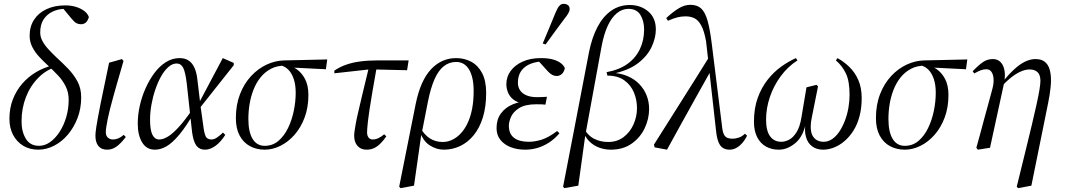

<svg xmlns="http://www.w3.org/2000/svg" viewBox="-20 -766 5540 998"><path d="M179 12Q134 12 100.5 -8.5Q67 -29 48 -65Q29 -101 29 -148Q29 -204 47 -250Q65 -296 96 -331.5Q127 -367 166.5 -390.5Q206 -414 250 -425V-435L281 -422Q222 -405 179.5 -362Q137 -319 114.5 -260.5Q92 -202 92 -135Q92 -81 114.5 -44.5Q137 -8 183 -8Q213 -8 240.5 -27.5Q268 -47 290 -81Q312 -115 324.5 -158Q337 -201 337 -247Q337 -286 321.5 -317Q306 -348 282 -373.5Q258 -399 232 -423Q207 -446 184.5 -470Q162 -494 148 -521.5Q134 -549 134 -580Q134 -628 157 -663.5Q180 -699 222 -718.5Q264 -738 319 -738Q350 -738 375.5 -730Q401 -722 418.5 -708.5Q436 -695 442 -677Q435 -655 424.5 -647.5Q414 -640 401 -640Q388 -640 377.5 -645.5Q367 -651 352 -669L308 -722H372L371 -700Q365 -706 357.5 -710.5Q350 -715 341 -717.5Q332 -720 319 -720Q284 -720 254 -706Q224 -692 206.5 -665Q189 -638 189 -597Q189 -574 201 -552Q213 -530 232.5 -509Q252 -488 274 -467Q304 -440 333.5 -409.5Q363 -379 382.5 -343Q402 -307 402 -260Q402 -202 383 -152.5Q364 -103 332.5 -66Q301 -29 261 -8.5Q221 12 179 12Z M537 12Q507 12 491.5 -7Q476 -26 476 -61Q476 -69 477 -78.5Q478 -88 480.5 -105.5Q483 -123 488.5 -152.5Q494 -182 503 -228L547 -440L614 -459L622 -449L589 -335Q577 -293 567.5 -258.5Q558 -224 551 -196Q544 -168 539.5 -145.5Q535 -123 532.5 -106.5Q530 -90 530 -79Q530 -60 541 -50.5Q552 -41 567 -41Q581 -41 594.5 -46.5Q608 -52 623 -65L634 -54Q608 -20 585.5 -4Q563 12 537 12Z M785 12Q742 12 719 -25.5Q696 -63 696 -124Q696 -167 706 -213.5Q716 -260 735.5 -304.5Q755 -349 781.5 -385Q808 -421 841.5 -442.5Q875 -464 914 -464Q942 -464 961 -451Q980 -438 991 -413.5Q1002 -389 1006 -352L1021 -227L1022 -217L1036 -117Q1041 -74 1049 -57.5Q1057 -41 1079 -41Q1094 -41 1110 -52.5Q1126 -64 1139 -77L1151 -65Q1127 -27 1099.5 -7.5Q1072 12 1046 12Q1026 12 1012 2Q998 -8 989.5 -31Q981 -54 977 -92L951 -330Q944 -390 932.5 -413Q921 -436 898 -436Q876 -436 855 -417.5Q834 -399 817 -368.5Q800 -338 787 -299.5Q774 -261 767 -221Q760 -181 760 -144Q760 -89 772.5 -65Q785 -41 807 -41Q829 -41 854.5 -57Q880 -73 911.5 -108Q943 -143 981 -199L999 -187H993Q948 -109 912 -66Q876 -23 845.5 -5.5Q815 12 785 12ZM1015 -200 1009 -221 1138 -464 1195 -439V-427Z M1356 12Q1313 12 1279 -6.5Q1245 -25 1225.5 -61.5Q1206 -98 1206 -152Q1206 -221 1227.5 -276.5Q1249 -332 1285.5 -371Q1322 -410 1366.5 -430.5Q1411 -451 1457 -452L1681 -457L1674 -406L1495 -415L1462 -425Q1420 -425 1388.5 -408.5Q1357 -392 1334.5 -364Q1312 -336 1298 -300.5Q1284 -265 1277.5 -226Q1271 -187 1271 -148Q1271 -80 1293 -44Q1315 -8 1356 -8Q1397 -8 1427 -33.5Q1457 -59 1477 -100Q1497 -141 1507 -189.5Q1517 -238 1517 -284Q1517 -325 1507 -355Q1497 -385 1479.5 -403Q1462 -421 1439 -426L1458 -431Q1491 -427 1519.5 -408Q1548 -389 1565.5 -355.5Q1583 -322 1583 -272Q1583 -208 1563.5 -155.5Q1544 -103 1511 -65.5Q1478 -28 1437.5 -8Q1397 12 1356 12Z M1718 -385V-399Q1746 -418 1778.5 -429.5Q1811 -441 1851.5 -446.5Q1892 -452 1942 -452H2104L2096 -401L1923 -405H1898ZM1886 12Q1855 12 1838 -8Q1821 -28 1821 -60Q1821 -70 1823 -85Q1825 -100 1829.5 -125Q1834 -150 1843 -188Q1852 -226 1865 -281.5Q1878 -337 1897 -414L1939 -422Q1925 -343 1915.5 -287.5Q1906 -232 1900.5 -195Q1895 -158 1892.5 -135.5Q1890 -113 1889 -99.5Q1888 -86 1888 -77Q1888 -62 1895.5 -51.5Q1903 -41 1918 -41Q1932 -41 1947 -48Q1962 -55 1977 -68L1988 -57Q1972 -34 1956 -18.5Q1940 -3 1923 4.5Q1906 12 1886 12Z M2062 212 2055 204 2141 -227Q2166 -348 2220.5 -406Q2275 -464 2351 -464Q2394 -464 2429.5 -445Q2465 -426 2486 -386Q2507 -346 2507 -283Q2507 -211 2490 -156Q2473 -101 2442.5 -63.5Q2412 -26 2372 -7Q2332 12 2287 12Q2248 12 2213 -11Q2178 -34 2162 -84L2161 -108Q2185 -65 2214.5 -46.5Q2244 -28 2281 -28Q2307 -28 2331 -39.5Q2355 -51 2375.5 -73Q2396 -95 2411 -127Q2426 -159 2434 -200.5Q2442 -242 2442 -293Q2442 -364 2418.5 -404Q2395 -444 2351 -444Q2315 -444 2287 -422Q2259 -400 2239 -355Q2219 -310 2205 -241L2171 -68H2170L2132 199Z M2710 12Q2668 12 2634.5 -1Q2601 -14 2581 -39Q2561 -64 2561 -100Q2561 -145 2583.5 -176Q2606 -207 2645 -223.5Q2684 -240 2731 -240L2719 -228Q2680 -228 2656.5 -243Q2633 -258 2622.5 -281Q2612 -304 2612 -328Q2612 -367 2634.5 -397.5Q2657 -428 2697 -446Q2737 -464 2791 -464Q2830 -464 2855.5 -456.5Q2881 -449 2896 -437Q2911 -425 2916 -412Q2912 -392 2900.5 -381.5Q2889 -371 2873 -371Q2861 -371 2850 -377Q2839 -383 2827 -396L2780 -448L2826 -456L2847 -443Q2837 -445 2828.5 -446Q2820 -447 2811 -447Q2771 -447 2739.5 -435Q2708 -423 2690 -398.5Q2672 -374 2672 -336Q2672 -314 2683 -297Q2694 -280 2716.5 -270.5Q2739 -261 2771 -261Q2784 -261 2797 -261.5Q2810 -262 2823 -263L2815 -222Q2807 -223 2797 -223.5Q2787 -224 2768 -224Q2710 -224 2679 -204.5Q2648 -185 2636.5 -159Q2625 -133 2625 -113Q2625 -70 2652 -49.5Q2679 -29 2728 -29Q2760 -29 2795.5 -40Q2831 -51 2876 -85L2888 -73Q2862 -43 2833 -24.5Q2804 -6 2773.5 3Q2743 12 2710 12ZM2801 -540Q2818 -581 2835 -621Q2852 -661 2868 -701Q2873 -713 2878.5 -723Q2884 -733 2891.5 -739.5Q2899 -746 2909 -746Q2924 -746 2932.5 -739Q2941 -732 2941 -719Q2941 -709 2933.5 -696Q2926 -683 2915 -670Q2890 -636 2865 -602.5Q2840 -569 2816 -535Z M2913 212 2907 204 2959 -65 3042 -497Q3057 -571 3085.5 -625.5Q3114 -680 3156.5 -710Q3199 -740 3254 -740Q3310 -740 3349.5 -706.5Q3389 -673 3389 -613Q3389 -570 3367.5 -523Q3346 -476 3297 -438Q3248 -400 3163 -382L3158 -388Q3205 -386 3241.5 -370.5Q3278 -355 3303 -329Q3328 -303 3341 -270Q3354 -237 3354 -200Q3354 -148 3331 -99.5Q3308 -51 3263.5 -19.5Q3219 12 3155 12Q3123 12 3093.5 1Q3064 -10 3042 -32.5Q3020 -55 3010 -88L3008 -109Q3034 -62 3067.5 -45Q3101 -28 3141 -28Q3188 -28 3221.5 -53.5Q3255 -79 3273 -119.5Q3291 -160 3291 -204Q3291 -247 3275 -285.5Q3259 -324 3225 -348.5Q3191 -373 3137 -373L3133 -391Q3196 -402 3239.5 -432.5Q3283 -463 3305.5 -509.5Q3328 -556 3328 -612Q3328 -658 3308.5 -689Q3289 -720 3246 -720Q3214 -720 3186.5 -697.5Q3159 -675 3139 -632Q3119 -589 3107 -525L3024 -72L3023 -68L2986 199Z M3383 0 3379 -14Q3453 -132 3528 -250Q3603 -368 3676 -486L3690 -404H3678Q3639 -335 3600.5 -265.5Q3562 -196 3523.5 -127Q3485 -58 3447 12ZM3772 12Q3753 12 3738.5 3.5Q3724 -5 3715 -26.5Q3706 -48 3702 -86L3664 -425L3663 -437L3650 -552Q3640 -607 3624.5 -634.5Q3609 -662 3589 -671.5Q3569 -681 3544 -681Q3522 -681 3501.5 -676Q3481 -671 3452 -658L3443 -672Q3475 -702 3506 -721.5Q3537 -741 3568 -741Q3604 -741 3624.5 -722Q3645 -703 3657.5 -659.5Q3670 -616 3679 -544L3734 -102Q3737 -77 3744 -65Q3751 -53 3762 -49Q3773 -45 3788 -45Q3802 -45 3819.5 -50.5Q3837 -56 3852 -71L3863 -61Q3854 -41 3839.5 -24Q3825 -7 3808 2.5Q3791 12 3772 12Z M4028 12Q3990 12 3961 -4.5Q3932 -21 3915.5 -53.5Q3899 -86 3899 -133Q3899 -203 3918.5 -257Q3938 -311 3970 -351.5Q4002 -392 4040.5 -419.5Q4079 -447 4117 -464L4125 -452Q4074 -419 4037.5 -369Q4001 -319 3981.5 -261Q3962 -203 3962 -144Q3962 -86 3983 -57.5Q4004 -29 4041 -29Q4061 -29 4082 -40Q4103 -51 4120.5 -79Q4138 -107 4146 -157L4172 -312L4224 -325L4232 -317L4200 -157Q4197 -144 4195.5 -131.5Q4194 -119 4194 -108Q4194 -78 4203.5 -61Q4213 -44 4228 -36.5Q4243 -29 4261 -29Q4285 -29 4306 -43.5Q4327 -58 4343.5 -83Q4360 -108 4372 -139.5Q4384 -171 4390 -205.5Q4396 -240 4396 -273Q4396 -344 4377 -384Q4358 -424 4325 -452L4333 -464Q4366 -446 4395 -418Q4424 -390 4441.5 -350Q4459 -310 4459 -256Q4459 -204 4447.5 -161Q4436 -118 4415.5 -86Q4395 -54 4369 -32Q4343 -10 4314.5 1Q4286 12 4258 12Q4226 12 4202.5 -4.5Q4179 -21 4169.5 -53.5Q4160 -86 4168 -133H4170Q4157 -59 4115.5 -23.5Q4074 12 4028 12Z M4683 12Q4640 12 4606 -6.5Q4572 -25 4552.5 -61.5Q4533 -98 4533 -152Q4533 -221 4554.5 -276.5Q4576 -332 4612.5 -371Q4649 -410 4693.5 -430.5Q4738 -451 4784 -452L5008 -457L5001 -406L4822 -415L4789 -425Q4747 -425 4715.5 -408.5Q4684 -392 4661.5 -364Q4639 -336 4625 -300.5Q4611 -265 4604.5 -226Q4598 -187 4598 -148Q4598 -80 4620 -44Q4642 -8 4683 -8Q4724 -8 4754 -33.5Q4784 -59 4804 -100Q4824 -141 4834 -189.5Q4844 -238 4844 -284Q4844 -325 4834 -355Q4824 -385 4806.5 -403Q4789 -421 4766 -426L4785 -431Q4818 -427 4846.5 -408Q4875 -389 4892.5 -355.5Q4910 -322 4910 -272Q4910 -208 4890.5 -155.5Q4871 -103 4838 -65.5Q4805 -28 4764.5 -8Q4724 12 4683 12Z M5055 2Q5066 -36 5076 -74Q5086 -112 5096.5 -150.5Q5107 -189 5117.5 -227Q5128 -265 5138 -303Q5146 -332 5144.5 -355.5Q5143 -379 5133.5 -392.5Q5124 -406 5107 -406Q5092 -406 5077.5 -400.5Q5063 -395 5044 -384L5036 -396Q5068 -429 5090.5 -444Q5113 -459 5141 -459Q5167 -459 5182.5 -441.5Q5198 -424 5202 -395Q5206 -366 5198 -329L5126 2L5063 12ZM5265 204 5310 21Q5329 -56 5343.5 -117Q5358 -178 5368 -223.5Q5378 -269 5383 -299.5Q5388 -330 5388 -346Q5388 -377 5373 -391Q5358 -405 5332 -405Q5309 -405 5283 -393Q5257 -381 5230.5 -359Q5204 -337 5177 -306V-334H5186Q5220 -376 5250 -404Q5280 -432 5308 -445.5Q5336 -459 5362 -459Q5393 -459 5410.5 -445Q5428 -431 5435.5 -406.5Q5443 -382 5443 -349Q5443 -332 5441 -313Q5439 -294 5436 -274Q5433 -254 5428.5 -232.5Q5424 -211 5419.5 -188Q5415 -165 5410 -141L5341 199L5272 212Z"/></svg>

Font: Source Serif 4 60pt
Style: Italic
Weight: 400
Italic angle: -12°
Version: Version 4.004;hotconv 1.0.116;makeotfexe 2.5.65601